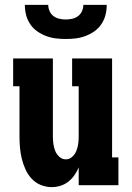

<svg xmlns="http://www.w3.org/2000/svg" viewBox="-20 -760 540 788"><path d="M192 8Q169 8 147 -1Q125 -10 109.5 -27Q94 -44 84.5 -65Q75 -86 69.5 -108.5Q64 -131 62 -154Q60 -177 60 -200V-406H34V-520H197V-200Q197 -185 199 -170Q201 -155 206.5 -141Q212 -127 223.5 -116.5Q235 -106 250 -106Q265 -106 276.5 -116.5Q288 -127 293.5 -141Q299 -155 301 -170Q303 -185 303 -200V-406H276V-520H440V-114H466V0H303V-73Q296 -56 285.5 -41Q275 -26 260.5 -14.5Q246 -3 228 2.5Q210 8 192 8ZM250 -600Q229 -600 208.5 -602.5Q188 -605 168.5 -612.5Q149 -620 132 -632Q115 -644 103.5 -661.5Q92 -679 87 -699Q82 -719 82 -740H178Q178 -727 183.5 -714.5Q189 -702 199.5 -694Q210 -686 223.5 -683Q237 -680 250 -680Q263 -680 276.5 -683Q290 -686 300.5 -694Q311 -702 316.5 -714.5Q322 -727 322 -740H418Q418 -719 413 -699Q408 -679 396.5 -661.5Q385 -644 368 -632Q351 -620 331.5 -612.5Q312 -605 291.5 -602.5Q271 -600 250 -600Z"/></svg>

Font: Iosevka Curly Slab Heavy
Style: Regular
Weight: 900
Monospace: yes
Designer: Belleve Invis
Foundry: Belleve Invis
Version: Version 22.1.2; ttfautohint (v1.8.4)